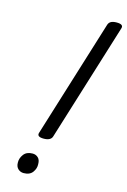

<svg xmlns="http://www.w3.org/2000/svg" viewBox="-148 -1067 759 1148"><g transform="rotate(15 231.5 -493.0)"><path d="M183 -216Q138 -216 148 -244L374 -973Q379 -987 391.5 -993.5Q404 -1000 426 -1000Q470 -1000 461 -973L235 -244Q231 -230 217.5 -223Q204 -216 183 -216ZM120 14Q100 14 85.5 0.5Q71 -13 71 -38Q70 -65 88 -89Q106 -113 143 -113Q163 -113 177 -100Q191 -87 191 -61Q193 -34 175.5 -10Q158 14 120 14Z"/></g></svg>

Font: Playwrite SK
Style: Regular
Weight: 400
Designer: Veronika Burian, José Scaglione
Foundry: TypeTogether
Version: Version 1.002